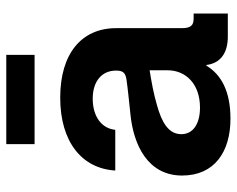

<svg xmlns="http://www.w3.org/2000/svg" viewBox="-90 -646 744 603"><g transform="rotate(-90 281.5 -344.0)"><path d="M210.4 8.3C298.3 8.3 349.6 -21.5 377.4 -67.4H379.4C384.8 -23.4 416.5 0 468.3 0H541V-107.4H524.4C503.4 -107.4 495.1 -117.7 495.1 -143.6V-350.6C495.1 -459.5 415 -526.4 276.9 -526.4C138.2 -526.4 54.2 -458.5 47.9 -353.5H175.8C179.7 -395.5 216.8 -424.3 273.4 -424.3C328.6 -424.3 361.8 -395.5 361.8 -351.1C361.8 -331.1 356.4 -321.8 334.5 -318.4C308.6 -314.5 268.6 -310.5 223.1 -305.7C131.8 -296.4 32.2 -253.4 32.2 -143.6C32.2 -41.5 107.4 8.3 210.4 8.3ZM245.6 -87.4C194.8 -87.4 162.1 -108.9 162.1 -146C162.1 -186 198.7 -207.5 253.9 -222.7C292.5 -233.9 326.7 -239.7 362.8 -245.6V-189.5C362.8 -131.8 319.8 -87.4 245.6 -87.4ZM411.1 -695.8H130.9V-606.9H411.1Z"/></g></svg>

Font: Raveo Display Display SemiBold
Style: Regular
Weight: 600
Designer: Jakub Foglar, Rasmus Andersson (Inter)
Foundry: Jakubfoglar.com
Version: Version 1.100;Glyphs 3.2.3 (3260)